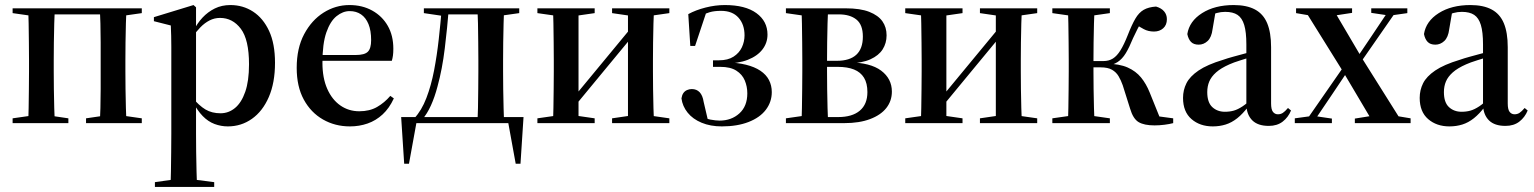

<svg xmlns="http://www.w3.org/2000/svg" viewBox="-20 -488 6082 761"><path d="M91 0Q93 -24 93.5 -60Q94 -96 94.5 -135Q95 -174 95 -205V-249Q95 -281 94.5 -320Q94 -359 93.5 -395Q93 -431 91 -455H198Q196 -431 195 -395Q194 -359 193.5 -320Q193 -281 193 -249V-205Q193 -174 193.5 -135Q194 -96 195 -60Q196 -24 198 0ZM375 0Q377 -24 378 -60Q379 -96 379 -135Q379 -174 379 -205V-249Q379 -281 379 -320Q379 -359 378 -395Q377 -431 375 -455H482Q480 -431 479 -395Q478 -359 477.5 -320Q477 -281 477 -249V-205Q477 -174 477.5 -135Q478 -96 479 -60Q480 -24 482 0ZM30 0V-19L121 -32H163L251 -19V0ZM321 0V-19L410 -32H451L542 -19V0ZM30 -436V-455H165V-423H121ZM407 -423V-455H542V-436L451 -423ZM161 -431V-455H406V-431Z M594 253V234L685 221H728L829 234V253ZM655 253Q657 228 657.5 191.5Q658 155 658.5 115Q659 75 659 42V-249Q659 -279 659 -302Q659 -325 658.5 -345.5Q658 -366 657 -387L590 -404V-420L747 -468L757 -459V-376V-372V-79V-75V42Q757 75 757.5 115Q758 155 759 191.5Q760 228 761 253ZM883 13Q856 13 830.5 3.5Q805 -6 783.5 -28Q762 -50 744 -85H731L738 -106Q769 -69 794.5 -54Q820 -39 854 -39Q886 -39 911.5 -60Q937 -81 952 -124Q967 -167 967 -233Q967 -331 934.5 -374Q902 -417 852 -417Q830 -417 810.5 -407Q791 -397 774 -379.5Q757 -362 741 -339L735 -364H746Q761 -395 782.5 -418Q804 -441 831.5 -454.5Q859 -468 893 -468Q943 -468 983 -442Q1023 -416 1046.5 -365.5Q1070 -315 1070 -239Q1070 -160 1045.5 -103.5Q1021 -47 978.5 -17Q936 13 883 13Z M1367 13Q1308 13 1260 -14.5Q1212 -42 1184 -93.5Q1156 -145 1156 -219Q1156 -297 1185.5 -352.5Q1215 -408 1262.5 -438Q1310 -468 1365 -468Q1416 -468 1455.5 -446Q1495 -424 1517 -385.5Q1539 -347 1539 -295Q1539 -279 1537.5 -268Q1536 -257 1533 -247H1195V-270H1390Q1425 -270 1438 -283Q1451 -296 1451 -329Q1451 -367 1440.5 -392.5Q1430 -418 1411 -431Q1392 -444 1366 -444Q1339 -444 1314 -424Q1289 -404 1273.5 -359.5Q1258 -315 1258 -239Q1258 -179 1277 -136Q1296 -93 1329 -70Q1362 -47 1404 -47Q1445 -47 1474.5 -64Q1504 -81 1527 -108L1541 -98Q1523 -59 1496.5 -34.5Q1470 -10 1437 1.5Q1404 13 1367 13Z M2027 0H1598L1633 -15L1601 161H1582L1570 -24H2055L2043 161H2024L1992 -15ZM1871 0Q1874 -24 1874.5 -60Q1875 -96 1875.5 -135Q1876 -174 1876 -205V-249Q1876 -281 1875.5 -320Q1875 -359 1874.5 -395Q1874 -431 1871 -455H1978Q1977 -431 1976 -395Q1975 -359 1974.5 -320Q1974 -281 1974 -249V-205Q1974 -174 1974.5 -135Q1975 -96 1976 -60Q1977 -24 1978 0ZM1660 -436V-455H1750V-423H1748ZM1904 -423V-455H2038V-436L1946 -423ZM1622 -19Q1651 -50 1670 -99.5Q1689 -149 1700.5 -209Q1712 -269 1719 -332.5Q1726 -396 1731 -455H1759Q1753 -380 1743 -297Q1733 -214 1714 -145Q1703 -103 1688 -70Q1673 -37 1654 -15V-9ZM1744 -431V-455H1938V-431Z M2110 0V-19L2201 -32H2247L2337 -19V0ZM2406 0V-19L2495 -32H2542L2633 -19V0ZM2171 0Q2173 -24 2173.5 -60Q2174 -96 2174.5 -135Q2175 -174 2175 -205V-249Q2175 -281 2174.5 -320Q2174 -359 2173.5 -395Q2173 -431 2171 -455H2273V0ZM2253 -61 2236 -100H2252L2371 -244L2490 -388L2501 -348H2490L2371 -204ZM2469 0V-455H2573Q2571 -431 2570 -395Q2569 -359 2568.5 -320Q2568 -281 2568 -249V-205Q2568 -174 2568.5 -135Q2569 -96 2570 -60Q2571 -24 2573 0ZM2110 -436V-455H2337V-436L2247 -423H2201ZM2406 -436V-455H2633V-436L2542 -423H2495Z M2841 13Q2796 13 2761 -1.5Q2726 -16 2705.5 -41.5Q2685 -67 2681 -98Q2683 -111 2688.5 -119Q2694 -127 2703 -131Q2712 -135 2722 -135Q2741 -135 2753 -122.5Q2765 -110 2769 -84L2787 -7L2755 -33Q2774 -18 2795.5 -14Q2817 -10 2832 -10Q2879 -10 2910.5 -38.5Q2942 -67 2942 -118Q2942 -145 2932 -169Q2922 -193 2898.5 -208Q2875 -223 2835 -223H2806V-249H2830Q2865 -249 2887.5 -263.5Q2910 -278 2920.5 -300.5Q2931 -323 2931 -348Q2931 -391 2907 -418Q2883 -445 2838 -445Q2811 -445 2792.5 -439.5Q2774 -434 2760 -426L2782 -447L2735 -306H2716L2708 -432Q2737 -448 2776 -458Q2815 -468 2853 -468Q2934 -468 2978 -436Q3022 -404 3022 -351Q3022 -318 3002 -292Q2982 -266 2944 -251Q2906 -236 2850 -236L2855 -241Q2902 -240 2936.5 -231.5Q2971 -223 2994 -207.5Q3017 -192 3028 -170.5Q3039 -149 3039 -123Q3039 -84 3015.5 -53Q2992 -22 2947 -4.5Q2902 13 2841 13Z M3095 0V-19L3186 -32L3215 -24H3302Q3358 -24 3388 -49.5Q3418 -75 3418 -123Q3418 -158 3404.5 -180Q3391 -202 3365 -212.5Q3339 -223 3300 -223H3233V-247H3297Q3348 -247 3374 -271Q3400 -295 3400 -343Q3400 -390 3374.5 -410.5Q3349 -431 3305 -431H3225L3186 -423L3095 -436V-455H3332Q3390 -455 3425.5 -441Q3461 -427 3477.5 -403.5Q3494 -380 3494 -348Q3494 -317 3478.5 -292.5Q3463 -268 3430 -253Q3397 -238 3346 -237L3343 -241Q3430 -240 3472.5 -208Q3515 -176 3515 -125Q3515 -88 3493 -60Q3471 -32 3428.5 -16Q3386 0 3327 0ZM3156 0Q3158 -24 3158.5 -60Q3159 -96 3159.5 -135Q3160 -174 3160 -205V-249Q3160 -281 3159.5 -320Q3159 -359 3158.5 -395Q3158 -431 3156 -455H3263Q3261 -431 3260 -395Q3259 -359 3258.5 -320Q3258 -281 3258 -249V-205Q3258 -174 3258.5 -135Q3259 -96 3260 -60Q3261 -24 3263 0Z M3568 0V-19L3659 -32H3705L3795 -19V0ZM3864 0V-19L3953 -32H4000L4091 -19V0ZM3629 0Q3631 -24 3631.5 -60Q3632 -96 3632.5 -135Q3633 -174 3633 -205V-249Q3633 -281 3632.5 -320Q3632 -359 3631.5 -395Q3631 -431 3629 -455H3731V0ZM3711 -61 3694 -100H3710L3829 -244L3948 -388L3959 -348H3948L3829 -204ZM3927 0V-455H4031Q4029 -431 4028 -395Q4027 -359 4026.5 -320Q4026 -281 4026 -249V-205Q4026 -174 4026.5 -135Q4027 -96 4028 -60Q4029 -24 4031 0ZM3568 -436V-455H3795V-436L3705 -423H3659ZM3864 -436V-455H4091V-436L4000 -423H3953Z M4151 0V-19L4242 -32H4288L4379 -19V0ZM4151 -436V-455H4379V-436L4288 -423H4242ZM4212 0Q4214 -24 4214.5 -60Q4215 -96 4215.5 -135Q4216 -174 4216 -205V-249Q4216 -281 4215.5 -320Q4215 -359 4214.5 -395Q4214 -431 4212 -455H4319Q4317 -431 4316 -395Q4315 -359 4314.5 -320Q4314 -281 4314 -249V-205Q4314 -174 4314.5 -135Q4315 -96 4316 -60Q4317 -24 4319 0ZM4459 -58 4430 -150Q4423 -170 4413.5 -186Q4404 -202 4387.5 -211.5Q4371 -221 4343 -221H4279V-246H4354Q4375 -246 4391 -256Q4407 -266 4421 -288.5Q4435 -311 4450 -349Q4466 -390 4480 -414Q4494 -438 4513 -449Q4532 -460 4562 -462Q4583 -456 4594 -443Q4605 -430 4605 -412Q4605 -389 4590.5 -376Q4576 -363 4554 -363Q4531 -363 4513.5 -372.5Q4496 -382 4484 -390L4509 -408Q4498 -392 4488.5 -373Q4479 -354 4471 -337Q4456 -300 4442 -277Q4428 -254 4409.5 -242Q4391 -230 4363 -226V-236Q4417 -235 4449.5 -220.5Q4482 -206 4502.5 -181Q4523 -156 4537 -121L4583 -7L4511 -35L4630 -19V0Q4615 4 4595 6.5Q4575 9 4556 9Q4515 9 4493 -4Q4471 -17 4459 -58Z M4787 13Q4736 13 4702.5 -16Q4669 -45 4669 -100Q4669 -131 4682.5 -158Q4696 -185 4730.5 -208.5Q4765 -232 4828 -251Q4845 -257 4867 -263Q4889 -269 4916.5 -276.5Q4944 -284 4974 -291V-273Q4929 -259 4898.5 -249.5Q4868 -240 4853 -233Q4819 -218 4800 -201Q4781 -184 4773 -165Q4765 -146 4765 -123Q4765 -82 4785 -63.5Q4805 -45 4835 -45Q4854 -45 4870 -49.5Q4886 -54 4905 -66.5Q4924 -79 4949 -104L4957 -65H4927Q4906 -37 4884 -19.5Q4862 -2 4838 5.5Q4814 13 4787 13ZM5009 11Q4966 11 4944 -10.5Q4922 -32 4920 -70V-73V-312Q4920 -361 4911.5 -389Q4903 -417 4885 -429Q4867 -441 4836 -441Q4819 -441 4803 -436.5Q4787 -432 4770 -426L4799 -448L4786 -372Q4782 -340 4766.5 -325.5Q4751 -311 4731 -311Q4711 -311 4700.5 -322Q4690 -333 4686 -353Q4694 -404 4744.5 -436Q4795 -468 4870 -468Q4921 -468 4954 -450.5Q4987 -433 5002.5 -396Q5018 -359 5018 -301V-78Q5018 -54 5025.5 -44.5Q5033 -35 5045 -35Q5056 -35 5064.5 -40.5Q5073 -46 5085 -60L5097 -50Q5086 -23 5064 -6Q5042 11 5009 11Z M5112 0V-19L5178 -28H5191L5259 -18V0ZM5150 0 5323 -249 5332 -241 5341 -235 5262 -117 5183 0ZM5350 0V-18L5437 -32H5493L5571 -19V0ZM5349 -206 5341 -213 5332 -220 5411 -337 5490 -455H5522ZM5424 0 5299 -211 5147 -455H5262L5381 -253L5540 0ZM5117 -436V-455H5339V-437L5248 -423H5193ZM5415 -437V-455H5558V-436L5495 -427H5482Z M5725 13Q5674 13 5640.5 -16Q5607 -45 5607 -100Q5607 -131 5620.5 -158Q5634 -185 5668.5 -208.5Q5703 -232 5766 -251Q5783 -257 5805 -263Q5827 -269 5854.5 -276.5Q5882 -284 5912 -291V-273Q5867 -259 5836.5 -249.5Q5806 -240 5791 -233Q5757 -218 5738 -201Q5719 -184 5711 -165Q5703 -146 5703 -123Q5703 -82 5723 -63.5Q5743 -45 5773 -45Q5792 -45 5808 -49.5Q5824 -54 5843 -66.5Q5862 -79 5887 -104L5895 -65H5865Q5844 -37 5822 -19.5Q5800 -2 5776 5.5Q5752 13 5725 13ZM5947 11Q5904 11 5882 -10.5Q5860 -32 5858 -70V-73V-312Q5858 -361 5849.5 -389Q5841 -417 5823 -429Q5805 -441 5774 -441Q5757 -441 5741 -436.5Q5725 -432 5708 -426L5737 -448L5724 -372Q5720 -340 5704.5 -325.5Q5689 -311 5669 -311Q5649 -311 5638.5 -322Q5628 -333 5624 -353Q5632 -404 5682.5 -436Q5733 -468 5808 -468Q5859 -468 5892 -450.5Q5925 -433 5940.5 -396Q5956 -359 5956 -301V-78Q5956 -54 5963.5 -44.5Q5971 -35 5983 -35Q5994 -35 6002.5 -40.5Q6011 -46 6023 -60L6035 -50Q6024 -23 6002 -6Q5980 11 5947 11Z"/></svg>

Font: Source Serif 4 60pt SemiBold
Style: Regular
Weight: 600
Version: Version 4.004;hotconv 1.0.116;makeotfexe 2.5.65601